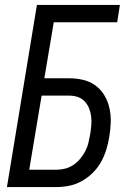

<svg xmlns="http://www.w3.org/2000/svg" viewBox="-20 -755 540 775"><path d="M8 0 129 -735H464L453 -665H197L159 -439H259Q288 -439 316 -432.5Q344 -426 366 -409.5Q388 -393 402 -369Q416 -345 422 -317.5Q428 -290 427 -261Q426 -232 421 -202Q417 -177 409 -151Q401 -125 388 -101.5Q375 -78 355 -58Q335 -38 311 -24.5Q287 -11 261 -5.5Q235 0 209 0ZM209 -70Q226 -70 243.5 -74.5Q261 -79 276.5 -89.5Q292 -100 304 -114.5Q316 -129 324.5 -145.5Q333 -162 337 -179Q341 -196 344 -213Q347 -231 348.5 -249Q350 -267 348 -284.5Q346 -302 339.5 -318Q333 -334 321.5 -346Q310 -358 294 -363.5Q278 -369 260 -369H148L98 -70Z"/></svg>

Font: Iosevka Algr
Style: Italic
Weight: 400
Italic angle: -9°
Monospace: yes
Designer: Belleve Invis
Foundry: Belleve Invis
Version: Version 26.0.2; ttfautohint (v1.8.3)